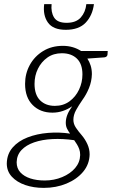

<svg xmlns="http://www.w3.org/2000/svg" viewBox="-20 -729 564 934"><path d="M193 185Q143 185 102.5 171Q62 157 37.5 130.5Q13 104 13 66Q14 20 41.5 -11.5Q69 -43 114 -60.5Q159 -78 213.5 -82.5Q268 -87 321 -79Q312 -91 306 -103.5Q300 -116 300 -132Q300 -150 307 -169Q314 -188 331 -212Q311 -198 286.5 -189.5Q262 -181 235 -181Q176 -181 139 -218Q102 -255 102 -321Q102 -371 125 -413Q148 -455 189.5 -480.5Q231 -506 286 -506Q311 -506 333.5 -499.5Q356 -493 374 -481H504L503 -464Q502 -452 488 -450L405 -444Q415 -429 421 -410Q427 -391 427 -368Q426 -333 413 -301Q400 -269 381 -243Q363 -217 350 -193.5Q337 -170 337 -146Q337 -126 349.5 -107.5Q362 -89 377 -72Q394 -52 405 -28Q416 -4 416 22Q415 70 384.5 106.5Q354 143 303.5 164Q253 185 193 185ZM198 149Q243 149 282.5 132.5Q322 116 345.5 88.5Q369 61 370 25Q370 9 365.5 -3.5Q361 -16 354.5 -26.5Q348 -37 341 -47Q285 -55 235 -52.5Q185 -50 146 -36.5Q107 -23 84.5 1Q62 25 61 60Q61 90 79 109.5Q97 129 127.5 139Q158 149 198 149ZM247 -214Q288 -214 318 -236Q348 -258 364.5 -293Q381 -328 381 -367Q381 -418 354 -444Q327 -470 281 -470Q240 -470 210.5 -449Q181 -428 164.5 -394.5Q148 -361 148 -321Q148 -268 175 -241Q202 -214 247 -214ZM300 -584Q238 -584 213 -619.5Q188 -655 195 -709H231Q227 -670 243 -644Q259 -618 304 -618Q350 -618 373 -644Q396 -670 400 -709H437Q430 -654 397 -619Q364 -584 300 -584Z"/></svg>

Font: Aleo Light
Style: Italic
Weight: 300
Italic angle: -7°
Designer: Alessio Laiso
Foundry: Alessio Laiso
Version: Version 2.001;gftools[0.9.29]